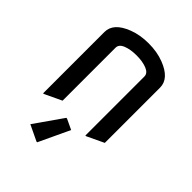

<svg xmlns="http://www.w3.org/2000/svg" viewBox="-219 -658 989 989"><g transform="rotate(45 276.0 -163.5)"><path d="M73.2 19.5V-427.2Q73.2 -492.7 164.6 -527.8Q213.9 -546.9 275.9 -546.9Q337.9 -546.9 387.2 -527.8Q478.5 -492.7 478.5 -427.2V-24.4L385.7 19.5H380.9V-410.2Q380.9 -434.6 350.3 -446.8Q319.8 -459 275.9 -459Q231.9 -459 201.4 -446.8Q170.9 -434.6 170.9 -410.2V-24.4L78.1 19.5ZM230 219.7H225.1L139.2 178.7L247.1 24.4H252L309.1 51.3Z"/></g></svg>

Font: Nova Flat
Style: Book
Weight: 400
Version: Version 2.000